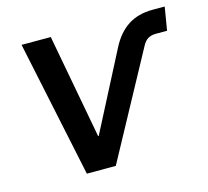

<svg xmlns="http://www.w3.org/2000/svg" viewBox="-82 -616 768 710"><g transform="rotate(-15 302.5 -261.0)"><path d="M167 0 57.1 -522.5H168.9L243.2 -123.5H245.6L398.9 -420.4Q425.3 -472.2 464.4 -497.3Q503.4 -522.5 558.6 -522.5H605L590.3 -433.6H546.9Q529.8 -433.6 517.3 -426.3Q504.9 -418.9 496.1 -402.3L277.8 0Z"/></g></svg>

Font: Inter 28pt Medium
Style: Italic
Weight: 500
Italic angle: -9.3988°
Designer: Rasmus Andersson
Foundry: rsms
Version: Version 4.001;git-66647c0bb